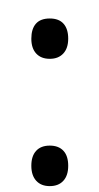

<svg xmlns="http://www.w3.org/2000/svg" viewBox="-20 -612 334 646"><path d="M147.5 -549.8Q178.2 -549.8 193.8 -532.2Q209.5 -514.6 209.5 -481.9Q209.5 -449.7 192.9 -431.9Q176.3 -414.1 147.5 -414.1Q118.2 -414.1 101.8 -431.9Q85.4 -449.7 85.4 -481.9Q85.4 -514.6 100.8 -532.2Q116.2 -549.8 147.5 -549.8ZM147.5 -122.1Q177.2 -122.1 193.4 -104.7Q209.5 -87.4 209.5 -54.2Q209.5 -21.5 193.1 -3.7Q176.8 14.2 147.5 14.2Q118.2 14.2 101.8 -3.9Q85.4 -22 85.4 -54.2Q85.4 -86.9 101.6 -104.5Q117.7 -122.1 147.5 -122.1ZM155.3 -591.8Z"/></svg>

Font: Noto Sans Gujarati
Style: Regular
Weight: 400
Designer: Monotype Design team
Foundry: Monotype Imaging Inc.
Version: Version 1.02 uh